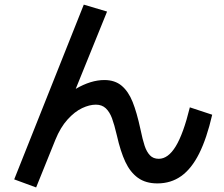

<svg xmlns="http://www.w3.org/2000/svg" viewBox="-20 -780 978 838"><path d="M42 2.9 345.7 -759.8 447.3 -729.5 310.5 -392.1Q376.5 -430.7 435.5 -430.7Q481.4 -430.7 511 -405.8Q540.5 -380.9 558.8 -335.2Q577.1 -289.6 592.8 -216.8Q602.5 -169.9 611.3 -143.6Q620.1 -117.2 634.5 -102.1Q648.9 -86.9 672.9 -86.9Q713.9 -86.9 747.1 -141.4Q780.3 -195.8 808.6 -311.5L906.2 -279.3Q882.3 -175.8 849.1 -109.6Q815.9 -43.5 771 -11.5Q726.1 20.5 667 20.5Q615.7 20.5 582 -3.9Q548.3 -28.3 527.1 -73.5Q505.9 -118.7 490.2 -188.5Q479 -236.3 468.8 -263.9Q458.5 -291.5 441.7 -307.4Q424.8 -323.2 398.4 -323.2Q370.6 -323.2 338.4 -308.1Q306.2 -293 274.9 -258.5Q243.7 -224.1 221.7 -169.9L137.7 38.1Z"/></svg>

Font: Pretendard SemiBold
Style: Regular
Weight: 600
Designer: Base glyphs from Inter by Rasmus Andersson; Hangeul glyphs from Noto Sans CJK(Source Han Sans) by Jang Soo-young and Kan
Foundry: Kil Hyung-jin
Version: Version 1.309